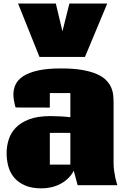

<svg xmlns="http://www.w3.org/2000/svg" viewBox="-20 -1040 763 1078"><path d="M416 0 394 -81.5Q381.3 -56.6 361.8 -38.1Q342.3 -19.5 318.4 -7.1Q294.4 5.4 267.3 11.5Q240.2 17.6 213.4 17.6Q157.2 17.6 119.4 0.7Q81.5 -16.1 58.8 -43.7Q36.1 -71.3 26.6 -106.7Q17.1 -142.1 17.1 -179.7Q17.1 -218.3 28.6 -255.6Q40 -293 68.1 -322.5Q96.2 -352.1 143.8 -370.1Q191.4 -388.2 263.7 -388.2Q288.6 -388.2 317.4 -386.7Q346.2 -385.3 375 -381.8V-517.6H259.8V-436L67.4 -436.5Q62 -455.6 58.6 -474.1Q55.2 -492.7 55.2 -509.8Q55.2 -539.1 67.6 -565.7Q80.1 -592.3 110.6 -612.3Q141.1 -632.3 192.6 -644Q244.1 -655.8 322.8 -655.8Q393.6 -655.8 442.9 -647Q492.2 -638.2 524.9 -623.5Q557.6 -608.9 576.2 -589.6Q594.7 -570.3 604 -549.1Q613.3 -527.8 615.5 -506.1Q617.7 -484.4 617.7 -464.8V-125.5Q617.7 -102.1 620.8 -80.1Q624 -58.1 627.9 -40Q632.8 -19 638.7 0ZM259.8 -293.9V-115.7H375V-293.9ZM201.7 -720.2 81.5 -1020H293.5L330.6 -864.3L369.6 -1020H582L457 -720.2Z"/></svg>

Font: Coda Caption ExtraBold
Style: Regular
Weight: 800
Designer: vernon adams
Foundry: vernon adams
Version: Version 1.002